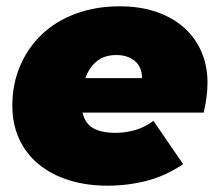

<svg xmlns="http://www.w3.org/2000/svg" viewBox="-20 -577 687 607"><path d="M320 10Q253 10 197.5 -7.5Q142 -25 102 -58Q62 -91 40.5 -138Q19 -185 19 -243Q19 -311 43.5 -368.5Q68 -426 112 -468Q156 -510 219 -533.5Q282 -557 358 -557Q424 -557 475.5 -539Q527 -521 562.5 -489Q598 -457 617 -413Q636 -369 636 -316Q636 -290 632.5 -266.5Q629 -243 624 -221H241Q249 -186 275 -171.5Q301 -157 346 -157Q377 -157 408 -166Q439 -175 465 -195L559 -58Q502 -20 442.5 -5Q383 10 320 10ZM429 -330Q429 -365 406.5 -384Q384 -403 348 -403Q309 -403 285 -382.5Q261 -362 250 -330Z"/></svg>

Font: Argentum Sans Black
Style: Italic
Weight: 900
Italic angle: -11°
Designer: Julieta Ulanovsky (font), Cristiano Sobral (main changes and remaster)
Foundry: Julieta Ulanovsky (font), Cristiano Sobral (main changes and remaster)
Version: Version 2.007;June 15, 2022;FontCreator 14.0.0.2814 64-bit; 